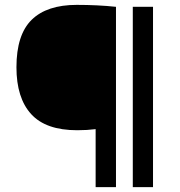

<svg xmlns="http://www.w3.org/2000/svg" viewBox="-20 -768 739 788"><path d="M372.5 0V-238Q337.5 -233.5 297 -233.5Q168 -233.5 107.8 -299.8Q47.5 -366 47.5 -492Q47.5 -625.5 110 -686.8Q172.5 -748 295 -748Q337 -748 378 -746Q419 -744 456 -740V0ZM525 0V-740H608V0Z"/></svg>

Font: Encode Sans Expanded Expanded Medium
Style: Regular
Weight: 500
Width: 7
Designer: Multiple Designers
Foundry: Impallari Type
Version: Version 3.000; ttfautohint (v1.8.3) -l 8 -r 50 -G 200 -x 14 